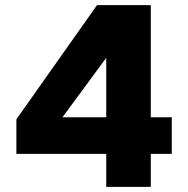

<svg xmlns="http://www.w3.org/2000/svg" viewBox="-20 -730 735 750"><path d="M395 0V-129H44V-264L359 -710H569V-272H651V-129H569V0ZM224 -272H395V-504Z"/></svg>

Font: Geist ExtBd
Style: Regular
Weight: 400
Designer: Basement.studio, Andrés Briganti, Mateo Zaragoza
Foundry: Basement.studio, Vercel, Andrés Briganti, Guido Ferreyra, Mateo Zaragoza
Version: Version 1.401